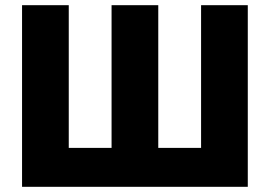

<svg xmlns="http://www.w3.org/2000/svg" viewBox="-20 -720 1040 740"><path d="M65 -700H245V-150H410V-700H590V-150H755V-700H935V0H65Z"/></svg>

Font: Tilda Sans Black
Style: Regular
Weight: 900
Designer: ParaType Ltd
Foundry: ParaType Ltd
Version: Version 1.009